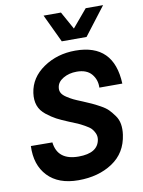

<svg xmlns="http://www.w3.org/2000/svg" viewBox="-106 -1072 859 1153"><g transform="rotate(-10 323.5 -495.0)"><path d="M242 -1000H348L408 -892L499 -1000H605L474 -829H323ZM31 -242 162 -241Q175 -130 303 -130Q421 -130 434 -211Q437 -231 429 -249Q421 -267 410 -278.5Q399 -290 373 -304.5Q347 -319 332 -325.5Q317 -332 282 -346Q236 -365 209.5 -379Q183 -393 151 -418Q119 -443 107 -476.5Q95 -510 101 -553Q114 -645 198 -702.5Q282 -760 393 -760Q627 -760 637 -516H497Q499 -564 469.5 -599Q440 -634 379 -634Q332 -634 296.5 -613Q261 -592 257 -559Q254 -541 262 -526Q270 -511 291.5 -497Q313 -483 330.5 -474.5Q348 -466 383 -452Q418 -437 436 -429Q454 -421 485 -404Q516 -387 532 -370.5Q548 -354 565 -330.5Q582 -307 587 -277.5Q592 -248 587 -213Q572 -104 486 -47Q400 10 278 10Q156 10 91 -58.5Q26 -127 31 -242Z"/></g></svg>

Font: Oakes Grotesk Bold
Style: Italic
Weight: 700
Italic angle: -8°
Designer: Samuel Oakes
Foundry: Samuel Oakes
Version: Version 1.000;PS 001.000;hotconv 1.0.88;makeotf.lib2.5.64775